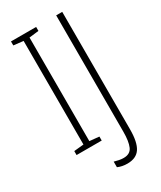

<svg xmlns="http://www.w3.org/2000/svg" viewBox="-222 -790 876 1045"><g transform="rotate(-30 216.5 -267.5)"><path d="M195 0H37V-25L98 -31V-682L37 -689V-714H195V-689L135 -682V-31L195 -25ZM254 179Q220 179 194 167V132Q208 136 222.5 139Q237 142 252 142Q293 142 307 110Q321 78 321 17V-714H359V24Q359 105 334.5 142Q310 179 254 179Z"/></g></svg>

Font: Noto Sans Lao ExtraCondensed ExtraLight
Style: Regular
Weight: 200
Width: 2
Designer: Monotype Design Team
Foundry: Monotype Imaging Inc.
Version: Version 2.003; ttfautohint (v1.8.4.7-5d5b)